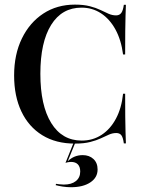

<svg xmlns="http://www.w3.org/2000/svg" viewBox="-20 -602 609 820"><path d="M300 11.3Q218.5 11.3 160.5 -24.6Q102.4 -60.5 71.4 -125.8Q40.3 -191.1 40.3 -279.8Q40.3 -369.4 73.4 -437.5Q106.5 -505.6 164.9 -544Q223.4 -582.3 300 -582.3Q337.1 -582.3 363.7 -575.4Q390.3 -568.5 409.3 -559.3Q428.2 -550 444 -543.1Q459.7 -536.3 475.8 -536.3Q490.3 -536.3 498 -546.8Q505.6 -557.3 508.9 -581.5H517.7Q516.9 -560.5 516.1 -533.9Q515.3 -507.3 514.9 -468.1Q514.5 -429 514.5 -369.4H505.6Q497.6 -431.5 473 -476.2Q448.4 -521 411.3 -545.2Q374.2 -569.4 328.2 -569.4Q244.4 -569.4 198.4 -495.6Q152.4 -421.8 152.4 -287.1Q152.4 -151.6 198.8 -76.6Q245.2 -1.6 329 -1.6Q376.6 -1.6 414.1 -26.2Q451.6 -50.8 475.4 -95.6Q499.2 -140.3 505.6 -201.6H514.5Q514.5 -144.4 514.9 -104.8Q515.3 -65.3 516.1 -38.3Q516.9 -11.3 517.7 10.5H508.9Q505.6 -14.5 498.4 -24.2Q491.1 -33.9 476.6 -33.9Q460.5 -33.9 445.2 -27Q429.8 -20.2 410.9 -11.3Q391.9 -2.4 365.3 4.4Q338.7 11.3 300 11.3ZM283.1 197.6Q265.3 197.6 247.2 194.8Q229 191.9 217.7 188.7L219.4 183.1Q225 183.9 234.7 185.1Q244.4 186.3 252.4 186.3Q285.5 186.3 304 171.4Q322.6 156.5 322.6 130.6Q322.6 110.5 312.5 100Q302.4 89.5 283.1 89.5Q277.4 89.5 270.6 90.7Q263.7 91.9 259.7 93.5L294.4 7.3H301.6L269.4 86.3Q283.1 73.4 298.8 66.9Q314.5 60.5 333.1 60.5Q361.3 60.5 379 77Q396.8 93.5 396.8 121.8Q396.8 156.5 365.7 177Q334.7 197.6 283.1 197.6Z"/></svg>

Font: Playfair 144pt SemiCondensed SemiBold
Style: Regular
Weight: 600
Width: 4
Designer: Claus Eggers Sørensen
Foundry: Claus Eggers Sørensen
Version: Version 2.203